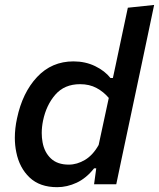

<svg xmlns="http://www.w3.org/2000/svg" viewBox="-20 -764 659 796"><path d="M217 12Q145 12 102.8 -28Q60.5 -68 47.5 -133Q41.5 -162 41.5 -193Q41.5 -231.5 50.5 -273Q73 -380 133.8 -444.8Q194.5 -509.5 284.5 -509.5Q334 -509.5 374.5 -489.8Q415 -470 438 -440.5H448L459.5 -494Q472.5 -555 485 -614.5Q497.5 -674 510 -732L619 -743.5Q606.5 -683.5 593.5 -622Q580.5 -560.5 566.5 -494L508 -218Q494.5 -155.5 484 -105Q473.5 -54.5 462 0H370L379 -66H370Q337.5 -25 297.8 -6.5Q258 12 217 12ZM265 -81.5Q299.5 -81.5 332.5 -101.2Q365.5 -121 389 -163L431 -358Q409.5 -383.5 380.2 -399.2Q351 -415 312 -415Q247.5 -415 209.8 -372Q172 -329 158.5 -264Q153 -237 153 -212.5Q153 -192.5 156.5 -174Q164 -132.5 191 -107Q218 -81.5 265 -81.5Z"/></svg>

Font: Heraclito Medium
Style: Italic
Weight: 500
Italic angle: -12°
Designer: Kostas Bartsokas (font) & Cristiano Sobral (main changes)
Foundry: Kostas Bartsokas (font) & Cristiano Sobral (main changes)
Version: Version 1.00;July 8, 2020;FontCreator 13.0.0.2655 64-bit